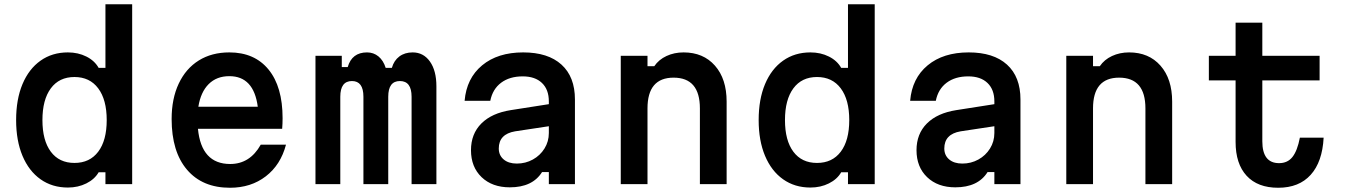

<svg xmlns="http://www.w3.org/2000/svg" viewBox="-20 -868 6340 905"><path d="M300 16Q226 16 171 -23Q116 -62 86 -133.5Q56 -205 56 -302Q56 -400 86 -471.5Q116 -543 171 -582Q226 -621 300 -621Q348 -621 387 -601.5Q426 -582 445 -548H477V-848H603V0H477V-56H445Q426 -23 387 -3.5Q348 16 300 16ZM331 -100Q403 -100 443 -153Q483 -206 483 -302Q483 -398 443 -451.5Q403 -505 331 -505Q259 -505 219.5 -451.5Q180 -398 180 -302Q180 -206 219.5 -153Q259 -100 331 -100Z M1328 -186Q1303 -91 1233 -37Q1163 17 1064 17Q934 17 861.5 -68Q789 -153 789 -307Q789 -403 822.5 -474Q856 -545 917 -583Q978 -621 1061 -621Q1180 -621 1246 -540Q1312 -459 1312 -311Q1312 -298 1311.5 -285.5Q1311 -273 1310 -261H913Q929 -95 1065 -95Q1158 -95 1209 -186ZM1061 -509Q1001 -509 963.5 -471.5Q926 -434 915 -365H1195Q1176 -509 1061 -509Z M1467 -605H1591V-552H1619Q1639 -621 1710 -621Q1741 -621 1764 -602Q1787 -583 1798 -548H1827Q1837 -583 1862.5 -602Q1888 -621 1925 -621Q1976 -621 2006.5 -578Q2037 -535 2037 -461V0H1920V-412Q1920 -486 1865 -486Q1810 -486 1810 -412V0H1693V-412Q1693 -486 1639 -486Q1584 -486 1584 -412V0H1467Z M2535 -57Q2490 15 2383 15Q2300 15 2250 -33Q2200 -81 2200 -160Q2200 -237 2249 -286Q2298 -335 2388 -349L2567 -377V-390Q2567 -446 2534.5 -477Q2502 -508 2444 -508Q2382 -508 2342 -478Q2302 -448 2291 -393H2170Q2179 -499 2252.5 -560Q2326 -621 2446 -621Q2563 -621 2626.5 -563.5Q2690 -506 2690 -399V0H2567V-57ZM2331 -168Q2331 -136 2354 -116.5Q2377 -97 2416 -97Q2457 -97 2491.5 -116Q2526 -135 2546.5 -168Q2567 -201 2567 -241V-273L2408 -249Q2331 -236 2331 -168Z M2906 0V-605H3032V-556H3064Q3085 -587 3121.5 -604Q3158 -621 3202 -621Q3295 -621 3350 -558.5Q3405 -496 3405 -389V0H3279V-357Q3279 -502 3155 -502Q3032 -502 3032 -357V0Z M3800 16Q3726 16 3671 -23Q3616 -62 3586 -133.5Q3556 -205 3556 -302Q3556 -400 3586 -471.5Q3616 -543 3671 -582Q3726 -621 3800 -621Q3848 -621 3887 -601.5Q3926 -582 3945 -548H3977V-848H4103V0H3977V-56H3945Q3926 -23 3887 -3.5Q3848 16 3800 16ZM3831 -100Q3903 -100 3943 -153Q3983 -206 3983 -302Q3983 -398 3943 -451.5Q3903 -505 3831 -505Q3759 -505 3719.5 -451.5Q3680 -398 3680 -302Q3680 -206 3719.5 -153Q3759 -100 3831 -100Z M4635 -57Q4590 15 4483 15Q4400 15 4350 -33Q4300 -81 4300 -160Q4300 -237 4349 -286Q4398 -335 4488 -349L4667 -377V-390Q4667 -446 4634.5 -477Q4602 -508 4544 -508Q4482 -508 4442 -478Q4402 -448 4391 -393H4270Q4279 -499 4352.5 -560Q4426 -621 4546 -621Q4663 -621 4726.5 -563.5Q4790 -506 4790 -399V0H4667V-57ZM4431 -168Q4431 -136 4454 -116.5Q4477 -97 4516 -97Q4557 -97 4591.5 -116Q4626 -135 4646.5 -168Q4667 -201 4667 -241V-273L4508 -249Q4431 -236 4431 -168Z M5006 0V-605H5132V-556H5164Q5185 -587 5221.5 -604Q5258 -621 5302 -621Q5395 -621 5450 -558.5Q5505 -496 5505 -389V0H5379V-357Q5379 -502 5255 -502Q5132 -502 5132 -357V0Z M5930 -761V-605H6200V-489H5930V-202Q5930 -99 6009 -99Q6049 -99 6072 -128Q6095 -157 6107 -219H6219Q6213 -105 6158 -44Q6103 17 6005 17Q5908 17 5856 -39.5Q5804 -96 5804 -199V-489H5678V-605H5804V-761Z"/></svg>

Font: Martian Mono Medium
Style: Regular
Weight: 500
Monospace: yes
Designer: Roman Shamin
Foundry: Evil Martians
Version: Version 1.000; ttfautohint (v1.8.4.7-5d5b)